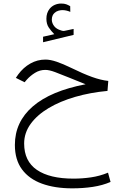

<svg xmlns="http://www.w3.org/2000/svg" viewBox="-20 -720 698 1071"><path d="M282.7 -529.3Q265.6 -546.4 252.2 -566.2Q238.8 -585.9 238.8 -615.7Q238.8 -648.4 256.8 -670.9Q268.6 -685.5 285.6 -692.9Q302.7 -700.2 320.8 -700.2Q338.4 -700.2 349.1 -696.3Q359.9 -692.4 371.6 -685.5L372.1 -653.8Q349.6 -663.6 327.6 -663.6Q317.9 -663.6 305.7 -660.2Q293.5 -656.7 284.2 -647.9Q277.3 -642.1 273.2 -632.6Q269 -623 269 -609.4Q269.5 -590.8 282.2 -574.2Q294.9 -557.6 320.8 -550.3Q322.3 -549.8 325.4 -548.6Q328.6 -547.4 333.5 -547.4Q337.4 -547.4 339.8 -547.9L390.6 -558.6V-525.4L220.2 -484.4V-515.1ZM457.5 -250Q439.5 -257.3 427.7 -262Q416 -266.6 403.3 -271.7Q390.6 -276.9 369.1 -285.6Q319.8 -305.7 287.1 -317.9Q254.4 -330.1 232.9 -330.1Q201.7 -330.1 175.3 -313.7Q148.9 -297.4 128.9 -274.9L117.2 -261.2L68.4 -285.6L81.5 -304.7Q110.4 -343.8 149.4 -365.7Q188.5 -387.7 233.4 -387.7Q260.7 -387.7 296.4 -375.5Q332 -363.3 375 -342.3Q444.8 -308.1 493.9 -290.5Q543 -272.9 584 -268.6L579.6 -212.9Q483.9 -204.1 399.7 -179.7Q315.4 -155.3 251.5 -117.2Q187.5 -79.1 151.1 -29.1Q114.7 21 114.7 80.6Q114.7 179.2 186 227.8Q257.3 276.4 389.6 276.4Q439 276.4 487.8 269.3Q536.6 262.2 582.5 243.2L596.7 294.9Q551.3 314.5 497.3 322.5Q443.4 330.6 382.8 330.6Q285.6 330.6 213.9 304.4Q142.1 278.3 102.5 224.6Q63 170.9 63 88.4Q63 -40 163.1 -126.5Q263.2 -212.9 457.5 -250Z"/></svg>

Font: Vazir Thin FD-UI
Style: Thin-FD-UI
Weight: 100
Designer: Saber Rastikerdar
Foundry: Saber Rastikerdar
Version: Version 30.1.0